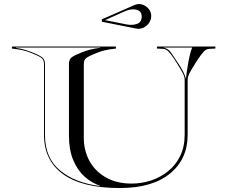

<svg xmlns="http://www.w3.org/2000/svg" viewBox="-20 -935 1147 969"><path d="M666.4 -791 494 -825.4V-837.4L658.4 -909.4Q678.4 -918.2 698 -912Q717.6 -905.8 730.4 -890.2Q743.2 -874.6 743.2 -855Q743.2 -835.4 732.2 -819.4Q721.2 -803.4 703.8 -795.2Q686.4 -787 666.4 -791ZM618.4 -811.8Q647.6 -806.2 671.4 -814.4Q695.2 -822.6 695.2 -851.8Q695.2 -871.4 682.2 -880Q669.2 -888.6 649.6 -887.8Q630 -887 610.4 -878.2L510 -833.4ZM1037.5 -688.5Q1020 -688 1007.5 -673.8Q995 -659.5 981 -639Q975.5 -631 966 -615.8Q956.5 -600.5 947 -584.5Q937.5 -568.5 932.5 -557Q927 -545 927 -532.5V-255Q927 -131.5 837.5 -58.8Q748 14 584.5 14Q395 14 298.5 -55.8Q202 -125.5 202 -255V-612.5Q202 -633 188.8 -643Q175.5 -653 138 -667.5Q113.5 -677.5 92 -682Q70.5 -686.5 40 -690V-700H565V-690Q534.5 -686.5 513 -682Q491.5 -677.5 467 -667.5Q429.5 -652.5 416.2 -642.8Q403 -633 403 -612.5V-240Q403 -174 432.2 -121.5Q461.5 -69 515.8 -38.8Q570 -8.5 644.5 -8.5Q695 -8.5 742.5 -24.2Q790 -40 828.5 -71Q867 -102 889.5 -148.2Q912 -194.5 912 -255V-532.5Q912 -545 906.5 -557Q901.5 -568.5 892 -584.5Q882.5 -600.5 873 -615.8Q863.5 -631 858 -639Q844 -659.5 831.5 -673.8Q819 -688 801.5 -688.5L772 -690V-700H1067V-690ZM918.5 -537.5Q921.5 -566 926.5 -597.2Q931.5 -628.5 937.5 -654.8Q943.5 -681 950 -695H804.5Q829.5 -689.5 842 -671Q854.5 -652.5 878.5 -617Q895 -592.5 904.8 -572.8Q914.5 -553 918.5 -537.5ZM60 -693.5Q91 -688.5 108.8 -682.8Q126.5 -677 141 -671.5Q173.5 -659 190.2 -647.5Q207 -636 207 -612.5V-254Q207 -138 282.8 -75Q358.5 -12 485 4V2.5Q443 -11.5 407.2 -43.2Q371.5 -75 349.8 -126.5Q328 -178 328 -249.5V-612.5Q328 -636 342.8 -646.5Q357.5 -657 394.5 -671.5Q416.5 -680 437.2 -685.2Q458 -690.5 485 -693.5V-695H60Z"/></svg>

Font: Engraving Unshaded CC
Style: Bold
Weight: 700
Designer: indestructible type*
Foundry: Cowboy Collective
Version: Version 1.000